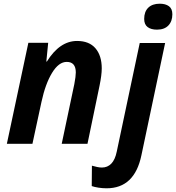

<svg xmlns="http://www.w3.org/2000/svg" viewBox="-20 -776 950 1036"><path d="M133 -545H240L230 -444H233Q302 -555 396 -555Q461 -555 495 -515.5Q529 -476 529 -407Q529 -371 517 -313L452 0H313L381 -322Q389 -364 389 -385Q389 -442 340 -442Q297 -442 261 -383Q225 -324 204 -227L155 0H17ZM758 -674Q758 -713 780 -734.5Q802 -756 842 -756Q873 -756 891.5 -742.5Q910 -729 910 -699Q910 -661 888.5 -638.5Q867 -616 827 -616Q795 -616 776.5 -630Q758 -644 758 -674ZM475 228 476 118Q491 122 504 125Q517 128 530 128Q560 128 580.5 107Q601 86 610 42L734 -544H871L743 62Q706 240 555 240Q533 240 511 236.5Q489 233 475 228Z"/></svg>

Font: Noto Sans Display
Style: Bold Italic
Weight: 700
Italic angle: -12°
Designer: Monotype Design team
Foundry: Monotype Imaging Inc.
Version: Version 1.000